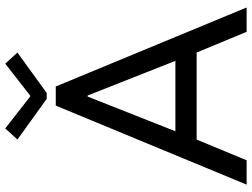

<svg xmlns="http://www.w3.org/2000/svg" viewBox="-133 -817 950 724"><g transform="rotate(-90 342.0 -455.0)"><path d="M305.7 -719.7H377.9L675.8 0H584L505.9 -188.5H177.7L99.6 0H7.8ZM339.8 -816.4H343.8L463.9 -910.2L505.9 -864.3L353.5 -753.9H331.1L177.7 -864.3L219.7 -910.2ZM474.6 -268.6 343.8 -599.6H339.8L209 -268.6Z"/></g></svg>

Font: Reddit Sans Strawberry
Style: Regular
Weight: 400
Designer: Stephen Hutchings
Foundry: Reddit
Version: Version 1.013